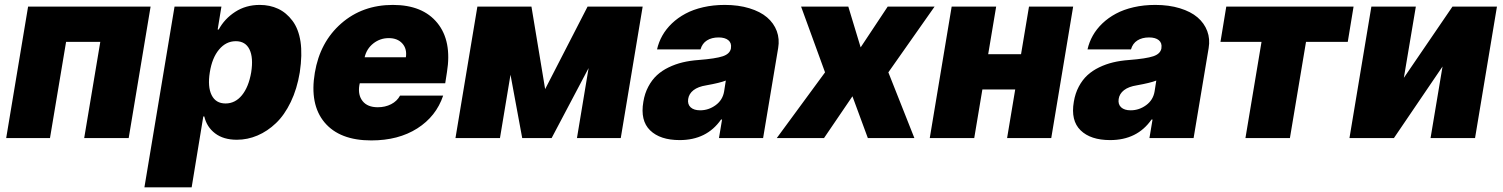

<svg xmlns="http://www.w3.org/2000/svg" viewBox="-20 -573 6238 797"><path d="M5.7 0 96.6 -545.5H605.1L514.2 0H329.5L396.3 -399.1H254.3L187.5 0Z M579.5 204.5 704.5 -545.5H899.1L883.5 -450.3H887.8Q911.9 -495 956.3 -523.8Q1000.7 -552.6 1058.2 -552.6Q1100.1 -552.6 1134.4 -536.6Q1168.7 -520.6 1194.1 -486.7Q1219.5 -452.8 1227.5 -399.7Q1235.4 -346.6 1224.4 -272.7Q1213.1 -203.8 1187 -149.7Q1160.9 -95.5 1125.5 -61.8Q1090.2 -28.1 1048.8 -10.5Q1007.5 7.1 963.1 7.1Q907.7 7.1 872.9 -19.4Q838.1 -45.8 828.1 -89.5H823.9L775.6 204.5ZM850.9 -272.7Q841.3 -212.7 858.5 -178.1Q875.7 -143.5 916.2 -143.5Q956.3 -143.5 984.2 -177.6Q1012.1 -211.6 1022.7 -272.7Q1032.3 -333.8 1015.6 -367.9Q998.9 -402 958.8 -402Q918.3 -402 889.4 -367.5Q860.4 -333.1 850.9 -272.7Z M1521.3 9.9Q1389.9 9.9 1327.2 -64.8Q1264.6 -139.6 1286.9 -271.3Q1308.2 -398.4 1396.3 -475.5Q1484.4 -552.6 1610.8 -552.6Q1734.7 -552.6 1795.6 -477.5Q1856.5 -402.3 1835.2 -272.7L1828.1 -227.3H1473.4L1471.6 -218.8Q1465.2 -178.3 1485.4 -153.1Q1505.7 -127.8 1548.3 -127.8Q1578.8 -127.8 1603.5 -140.4Q1628.2 -153.1 1640.6 -176.1H1819.6Q1790.5 -89.8 1712.2 -40Q1633.9 9.9 1521.3 9.9ZM1493.6 -335.2H1664.8Q1670.1 -370.4 1650 -392.6Q1630 -414.8 1593.8 -414.8Q1557.9 -414.8 1529.8 -392.8Q1501.8 -370.7 1493.6 -335.2Z M2242.9 -203.1 2419 -545.5H2647.7L2556.8 0H2375L2423.3 -290.5L2269.9 0H2147.7L2099.1 -262.8L2055.4 0H1870.7L1961.6 -545.5H2186.1Z M2801.1 8.5Q2720.2 8.5 2678.6 -32Q2637.1 -72.4 2650.6 -150.6Q2656.2 -185.4 2671.2 -213.4Q2686.1 -241.5 2706.9 -260.7Q2727.6 -279.8 2755.5 -293.3Q2783.4 -306.8 2813.7 -314.1Q2844.1 -321.4 2879.3 -323.9Q2951 -329.5 2980.5 -339.5Q3009.9 -349.4 3014.2 -372.2V-373.6Q3017.4 -394.5 3003.4 -406.1Q2989.3 -417.6 2963.1 -417.6Q2934.3 -417.6 2914.6 -405.2Q2894.9 -392.8 2887.8 -367.9H2707.4Q2714.1 -398.1 2729.4 -425.2Q2744.7 -452.4 2769.2 -475.9Q2793.7 -499.3 2825.5 -516.3Q2857.2 -533.4 2899 -543Q2940.7 -552.6 2988.6 -552.6Q3045.5 -552.6 3090.7 -538.7Q3136 -524.9 3164.1 -500.9Q3192.1 -476.9 3204.4 -444.1Q3216.6 -411.2 3210.2 -373.6L3147.7 0H2964.5L2977.3 -76.7H2973Q2913.7 8.5 2801.1 8.5ZM2886.4 -115.1Q2921.5 -115.1 2950.6 -136.4Q2979.8 -157.7 2985.8 -193.2L2992.9 -238.6Q2969.1 -229 2911.9 -218.8Q2877.8 -213.4 2858.8 -198.7Q2839.8 -183.9 2836.6 -161.9Q2833.5 -139.9 2846.9 -127.5Q2860.4 -115.1 2886.4 -115.1Z M3501.4 -545.5 3552.6 -376.4 3664.8 -545.5H3859.4L3667.6 -272.7L3775.6 0H3582.4L3518.5 -173.3L3400.6 0H3204.5L3404.8 -272.7L3305.4 -545.5Z M4115.1 -545.5 4082 -348H4218.4L4251.4 -545.5H4434.7L4343.8 0H4160.5L4194.2 -201.7H4057.9L4024.1 0H3839.5L3930.4 -545.5Z M4588.1 8.5Q4507.1 8.5 4465.6 -32Q4424 -72.4 4437.5 -150.6Q4443.2 -185.4 4458.1 -213.4Q4473 -241.5 4493.8 -260.7Q4514.6 -279.8 4542.4 -293.3Q4570.3 -306.8 4600.7 -314.1Q4631 -321.4 4666.2 -323.9Q4737.9 -329.5 4767.4 -339.5Q4796.9 -349.4 4801.1 -372.2V-373.6Q4804.3 -394.5 4790.3 -406.1Q4776.3 -417.6 4750 -417.6Q4721.2 -417.6 4701.5 -405.2Q4681.8 -392.8 4674.7 -367.9H4494.3Q4501.1 -398.1 4516.3 -425.2Q4531.6 -452.4 4556.1 -475.9Q4580.6 -499.3 4612.4 -516.3Q4644.2 -533.4 4685.9 -543Q4727.6 -552.6 4775.6 -552.6Q4832.4 -552.6 4877.7 -538.7Q4922.9 -524.9 4951 -500.9Q4979 -476.9 4991.3 -444.1Q5003.6 -411.2 4997.2 -373.6L4934.7 0H4751.4L4764.2 -76.7H4759.9Q4700.6 8.5 4588.1 8.5ZM4673.3 -115.1Q4708.5 -115.1 4737.6 -136.4Q4766.7 -157.7 4772.7 -193.2L4779.8 -238.6Q4756 -229 4698.9 -218.8Q4664.8 -213.4 4645.8 -198.7Q4626.8 -183.9 4623.6 -161.9Q4620.4 -139.9 4633.9 -127.5Q4647.4 -115.1 4673.3 -115.1Z M5046.2 -399.1 5070.3 -545.5H5598.7L5574.6 -399.1H5401.3L5334.5 0H5149.9L5216.6 -399.1Z M5807.5 -250 6009.2 -545.5H6193.9L6103 0H5918.3L5968 -296.9L5766.3 0H5581.7L5672.6 -545.5H5857.2Z"/></svg>

Font: Karasuma Gothic
Style: Italic
Weight: 900
Italic angle: -9.39999°
Designer: Rasmus Andersson / Ryoko Nishizuka
Foundry: Genbu
Version: Version 1.00